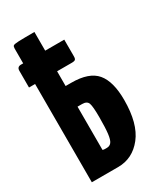

<svg xmlns="http://www.w3.org/2000/svg" viewBox="-178 -773 725 846"><g transform="rotate(-30 185.0 -350.0)"><path d="M0 -500V-585Q0 -605 20 -605H240V-520Q240 -508 235.5 -504Q231 -500 220 -500ZM31 0V-680Q31 -690 35 -694Q39 -698 62.5 -699Q86 -700 143 -700V-425H172Q262 -425 299 -381Q336 -337 336 -243Q336 -123 287.5 -61.5Q239 0 165 0ZM164 -98Q179 -98 187.5 -109Q196 -120 199.5 -149Q203 -178 203 -232Q203 -286 197 -303Q191 -320 166 -320H143V-100Q146 -99 148.5 -98.5Q151 -98 155 -98Q159 -98 164 -98Z"/></g></svg>

Font: Yanone Kaffeesatz
Style: Bold
Weight: 700
Designer: Yanone (Cyrillic: Daniel Pouzeot, Huerta Tipografica, and Cyreal)
Foundry: Yanone
Version: Version 2.003